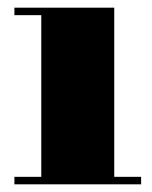

<svg xmlns="http://www.w3.org/2000/svg" viewBox="-20 -480 397 500"><path d="M277.5 -460V-19.5H347.5V0H17.5V-19.5H87.5V-440.5H17.5V-460Z"/></svg>

Font: Bodoni Moda 11pt Black
Style: Regular
Weight: 900
Designer: Owen Earl
Foundry: indestructible type
Version: Version 2.004